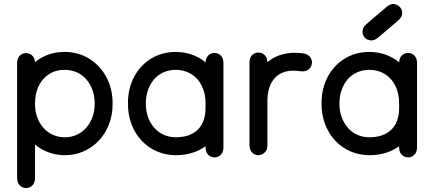

<svg xmlns="http://www.w3.org/2000/svg" viewBox="-20 -769 2181 965"><path d="M66 125Q66 150 79.5 163Q93 176 111 176Q129 176 142.5 163Q156 150 156 125Q156 100 156 78Q156 56 156 31Q156 6 156 -28Q156 -67 156 -105.5Q156 -144 156 -180.5Q156 -217 156 -250Q156 -299 174.5 -337Q193 -375 226.5 -396.5Q260 -418 305 -418Q338 -418 366 -405.5Q394 -393 414 -370Q434 -347 445 -316Q456 -285 456 -248Q456 -211 444.5 -180Q433 -149 413 -126.5Q393 -104 365.5 -91.5Q338 -79 306 -79Q273 -79 245.5 -91.5Q218 -104 198 -127Q178 -150 167 -180Q156 -210 156 -246Q156 -295 156 -327Q156 -359 156 -387Q156 -415 156 -451Q156 -476 142.5 -489Q129 -502 111 -502Q93 -502 79.5 -489.5Q66 -477 66 -451Q66 -427 66 -391.5Q66 -356 66 -317.5Q66 -279 66 -246Q66 -191 84 -144Q102 -97 134.5 -62.5Q167 -28 211 -8.5Q255 11 306 11Q356 11 399.5 -8Q443 -27 476 -61.5Q509 -96 527.5 -143.5Q546 -191 546 -248Q546 -324 514 -382.5Q482 -441 427.5 -474.5Q373 -508 305 -508Q236 -508 182 -475Q128 -442 97 -384Q66 -326 66 -250Q66 -202 66 -159.5Q66 -117 66 -83Q66 -49 66 -23Q66 4 66 30.5Q66 57 66 81Q66 105 66 125Z M1103 -452Q1103 -477 1089.5 -490Q1076 -503 1058 -503Q1040 -503 1026.5 -490Q1013 -477 1013 -452Q1013 -435 1013 -408.5Q1013 -382 1013 -351Q1013 -320 1013 -288Q1013 -256 1013 -227Q1013 -190 1002.5 -162Q992 -134 972 -115.5Q952 -97 924.5 -88Q897 -79 864 -79Q831 -79 803 -91.5Q775 -104 755 -127Q735 -150 724 -181Q713 -212 713 -249Q713 -286 724 -317Q735 -348 754.5 -370.5Q774 -393 802 -405.5Q830 -418 863 -418Q907 -418 941 -397Q975 -376 994 -338Q1013 -300 1013 -251Q1013 -236 1013 -211.5Q1013 -187 1013 -163.5Q1013 -140 1013 -129Q1013 -112 1013 -95.5Q1013 -79 1013 -62Q1013 -45 1013 -29Q1013 -4 1026.5 9Q1040 22 1058 22Q1076 22 1089.5 9Q1103 -4 1103 -29Q1103 -56 1103 -79Q1103 -102 1103 -129Q1103 -146 1103 -165.5Q1103 -185 1103 -206.5Q1103 -228 1103 -251Q1103 -308 1084.5 -355Q1066 -402 1033.5 -436.5Q1001 -471 957.5 -489.5Q914 -508 863 -508Q795 -508 740.5 -475Q686 -442 654.5 -383.5Q623 -325 623 -249Q623 -192 641 -144.5Q659 -97 692 -62Q725 -27 769 -8Q813 11 864 11Q915 11 958.5 -5Q1002 -21 1034.5 -51.5Q1067 -82 1085 -126Q1103 -170 1103 -227Q1103 -270 1103 -301.5Q1103 -333 1103 -357.5Q1103 -382 1103 -404Q1103 -426 1103 -452Z M1491 -411Q1516 -408 1530.5 -419.5Q1545 -431 1547.5 -449Q1550 -467 1539 -482Q1528 -497 1503 -501Q1448 -508 1404.5 -497Q1361 -486 1329 -461Q1297 -436 1276 -401Q1255 -366 1244.5 -325Q1234 -284 1234 -241Q1234 -222 1234 -185Q1234 -148 1234 -108Q1234 -68 1234 -40Q1234 -20 1243 -7.5Q1252 5 1265.5 9Q1279 13 1292.5 8.5Q1306 4 1315 -8Q1324 -20 1324 -40Q1324 -60 1324 -93.5Q1324 -127 1324 -164Q1324 -201 1324 -231Q1324 -261 1324 -274Q1324 -307 1324 -335.5Q1324 -364 1324 -392.5Q1324 -421 1324 -454Q1324 -479 1310.5 -492Q1297 -505 1279 -505Q1261 -505 1247.5 -492.5Q1234 -480 1234 -454Q1234 -427 1234 -395.5Q1234 -364 1234 -333Q1234 -302 1234 -274Q1234 -255 1234 -224Q1234 -193 1234 -158.5Q1234 -124 1234 -92.5Q1234 -61 1234 -40Q1234 -20 1243 -7.5Q1252 5 1265.5 9Q1279 13 1292.5 8.5Q1306 4 1315 -8Q1324 -20 1324 -40Q1324 -60 1324 -88Q1324 -116 1324 -147Q1324 -178 1324 -208Q1324 -238 1324 -261Q1324 -296 1333 -326Q1342 -356 1361.5 -377.5Q1381 -399 1413 -408.5Q1445 -418 1491 -411Z M2076 -452Q2076 -477 2062.5 -490Q2049 -503 2031 -503Q2013 -503 1999.5 -490Q1986 -477 1986 -452Q1986 -435 1986 -408.5Q1986 -382 1986 -351Q1986 -320 1986 -288Q1986 -256 1986 -227Q1986 -190 1975.5 -162Q1965 -134 1945 -115.5Q1925 -97 1897.5 -88Q1870 -79 1837 -79Q1804 -79 1776 -91.5Q1748 -104 1728 -127Q1708 -150 1697 -181Q1686 -212 1686 -249Q1686 -286 1697 -317Q1708 -348 1727.5 -370.5Q1747 -393 1775 -405.5Q1803 -418 1836 -418Q1880 -418 1914 -397Q1948 -376 1967 -338Q1986 -300 1986 -251Q1986 -236 1986 -211.5Q1986 -187 1986 -163.5Q1986 -140 1986 -129Q1986 -112 1986 -95.5Q1986 -79 1986 -62Q1986 -45 1986 -29Q1986 -4 1999.5 9Q2013 22 2031 22Q2049 22 2062.5 9Q2076 -4 2076 -29Q2076 -56 2076 -79Q2076 -102 2076 -129Q2076 -146 2076 -165.5Q2076 -185 2076 -206.5Q2076 -228 2076 -251Q2076 -308 2057.5 -355Q2039 -402 2006.5 -436.5Q1974 -471 1930.5 -489.5Q1887 -508 1836 -508Q1768 -508 1713.5 -475Q1659 -442 1627.5 -383.5Q1596 -325 1596 -249Q1596 -192 1614 -144.5Q1632 -97 1665 -62Q1698 -27 1742 -8Q1786 11 1837 11Q1888 11 1931.5 -5Q1975 -21 2007.5 -51.5Q2040 -82 2058 -126Q2076 -170 2076 -227Q2076 -270 2076 -301.5Q2076 -333 2076 -357.5Q2076 -382 2076 -404Q2076 -426 2076 -452ZM1981 -666Q2001 -683 2001.5 -701.5Q2002 -720 1990.5 -733Q1979 -746 1960.5 -748.5Q1942 -751 1923 -734Q1910 -723 1897 -712Q1884 -701 1871.5 -690.5Q1859 -680 1846.5 -669.5Q1834 -659 1822 -648Q1803 -632 1802 -613Q1801 -594 1812.5 -581Q1824 -568 1842.5 -566Q1861 -564 1880 -580Q1893 -591 1906 -602Q1919 -613 1931.5 -623.5Q1944 -634 1956.5 -645Q1969 -656 1981 -666Z"/></svg>

Font: Tilt Neon
Style: Regular
Weight: 400
Designer: Andy Clymer
Foundry: Andy Clymer
Version: Version 1.000